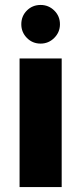

<svg xmlns="http://www.w3.org/2000/svg" viewBox="-20 -755 327 775"><path d="M229 -519V0H59V-519ZM144 -735Q176 -735 199 -712.5Q222 -690 222 -657Q222 -625 199 -602Q176 -579 144 -579Q111 -579 88.5 -602Q66 -625 66 -657Q66 -690 88.5 -712.5Q111 -735 144 -735Z"/></svg>

Font: Almarai ExtraBold
Style: Regular
Weight: 800
Designer: Boutros International 2019
Foundry: Created by Boutros International 2019
Version: Version 1.10